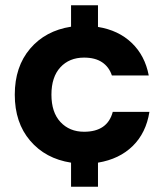

<svg xmlns="http://www.w3.org/2000/svg" viewBox="-20 -695 615 725"><path d="M248.3 10V-80.8Q151.7 -95.8 93.8 -163.8Q35.8 -231.7 35.8 -337.5Q35.8 -443.3 93.8 -511.3Q151.7 -579.2 248.3 -594.2V-675H350V-593.3Q427.5 -580.8 477.5 -532.9Q527.5 -485 541.7 -410H402.5Q391.7 -442.5 365.4 -460Q339.2 -477.5 297.5 -477.5Q241.7 -477.5 207.9 -440.8Q174.2 -404.2 174.2 -337.5Q174.2 -270.8 208.3 -234.2Q242.5 -197.5 297.5 -197.5Q385.8 -197.5 405.8 -272.5H544.2Q531.7 -193.3 481.3 -143.8Q430.8 -94.2 350 -80.8V10Z"/></svg>

Font: Funnel Display Light
Style: Bold
Weight: 700
Version: Version 1.000